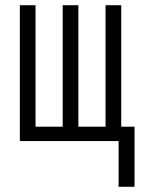

<svg xmlns="http://www.w3.org/2000/svg" viewBox="-20 -540 540 735"><path d="M434 175V0H56V-520H116V-55H220V-520H280V-55H384V-520H444V-55H495V175Z"/></svg>

Font: Iosevka SS04 Light
Style: Regular
Weight: 300
Monospace: yes
Designer: Belleve Invis
Foundry: Belleve Invis
Version: Version 19.0.0; ttfautohint (v1.8.4)